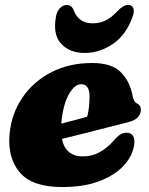

<svg xmlns="http://www.w3.org/2000/svg" viewBox="-20 -739 602 774"><path d="M521 -156Q515 -112.5 480.5 -73.5Q446 -34.5 383.2 -9.8Q320.5 15 230.5 15Q109.5 15 59.8 -43.8Q10 -102.5 18.5 -198.5Q26 -280 69.8 -344.8Q113.5 -409.5 185.8 -447.2Q258 -485 351.5 -485Q429.5 -485 466 -449Q502.5 -413 514 -356Q516 -344.5 520 -335.2Q524 -326 530.5 -323Q548 -315.5 548 -296.5Q548 -281 536.5 -267.2Q525 -253.5 495 -246Q464 -238 418.5 -226.5Q373 -215 323 -202.2Q273 -189.5 229.5 -179Q244.5 -108.5 314 -108.5Q351 -108.5 381.2 -125.2Q411.5 -142 435.5 -169Q452.5 -189 464.5 -196.5Q476.5 -204 491.5 -204Q508 -204 516.2 -191Q524.5 -178 521 -156ZM227.5 -245Q227 -242.5 227 -240.5Q254.5 -247.5 282.2 -255Q310 -262.5 331.5 -268.5Q340.5 -302.5 341 -350Q341 -399.5 307 -399.5Q280.5 -399.5 257.2 -358Q234 -316.5 227.5 -245ZM353 -645Q383 -645 406.5 -657Q430 -669 454 -694.5Q477 -719 496 -719Q512.5 -719 517.5 -705.8Q522.5 -692.5 514.5 -671.5Q489 -599 435.5 -562.2Q382 -525.5 321.5 -525.5Q261 -525.5 226.8 -562.2Q192.5 -599 205.5 -671.5Q209 -692.5 221.2 -705.8Q233.5 -719 250 -719Q269.5 -719 278.5 -694.5Q298.5 -645 353 -645Z"/></svg>

Font: Fraunces 9pt Soft Black
Style: Italic
Weight: 900
Italic angle: -16°
Version: Version 1.000;[b76b70a41]